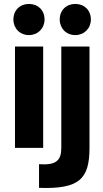

<svg xmlns="http://www.w3.org/2000/svg" viewBox="-20 -750 525 974"><path d="M56 0H199V-514H56ZM48 -651C48 -606 81 -572 127 -572C172 -572 206 -606 206 -651C206 -698 173 -730 127 -730C81 -730 48 -698 48 -651ZM178 203C383 210 434 158 434 -1V-514H291V0C291 65 264 89 178 83ZM283 -651C283 -606 316 -572 362 -572C407 -572 441 -606 441 -651C441 -698 408 -730 362 -730C316 -730 283 -698 283 -651Z"/></svg>

Font: Vanilla Cream Black
Style: Regular
Weight: 900
Designer: Jeremy Tribby, Jinavaṁso
Foundry: Tribby Type
Version: Version 1.422;Glyphs 3.1.2 (3151)